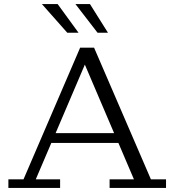

<svg xmlns="http://www.w3.org/2000/svg" viewBox="-20 -919 853 939"><path d="M309 -759 185 -899H262L364 -759ZM457 -759 349 -899H420L508 -759ZM21 0V-42H95L372 -686H440L718 -42H792V0H516V-42H635L559 -220H231L155 -42H274V0ZM252 -268H538L395 -603Z"/></svg>

Font: Montagu Slab 16pt Light
Style: Regular
Weight: 300
Designer: Florian Karsten
Foundry: Florian Karsten
Version: Version 1.000; ttfautohint (v1.8.3)